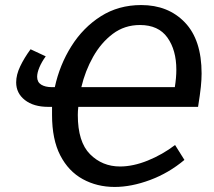

<svg xmlns="http://www.w3.org/2000/svg" viewBox="-20 -730 847 760"><path d="M710 -97Q648 -45 574 -17.5Q500 10 434 10Q364 10 307.5 -21Q251 -52 218.5 -115Q186 -178 186 -275Q186 -291 186 -307H171Q113 -307 78.5 -334Q44 -361 44 -404Q44 -434 60 -467.5Q76 -501 101 -535L161 -507Q145 -485 136 -463.5Q127 -442 127 -426Q127 -405 143 -395Q159 -385 186 -385H197Q216 -473 262.5 -547Q309 -621 379 -665.5Q449 -710 539 -710Q646 -710 712 -641Q778 -572 778 -439Q778 -415 775 -386Q772 -357 764 -307H290Q288 -291 288 -275Q288 -168 336.5 -119.5Q385 -71 455 -71Q507 -71 565 -94.5Q623 -118 673 -156ZM534 -631Q473 -631 426.5 -596Q380 -561 348.5 -505Q317 -449 302 -385H672Q675 -404 676.5 -421Q678 -438 678 -454Q678 -532 642.5 -581.5Q607 -631 534 -631Z"/></svg>

Font: Bitter Medium
Style: Italic
Weight: 500
Italic angle: -9°
Designer: Sol Matas, and Bitter project Authors
Foundry: Sol Matas
Version: Version 2.001